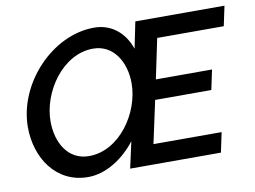

<svg xmlns="http://www.w3.org/2000/svg" viewBox="-77 -828 1254 946"><g transform="rotate(-10 549.5 -355.0)"><path d="M41 -288C41 -135 131 5 292 5C382 5 471 -54 531 -132L502 0H956L977 -99H636L682 -312H963L984 -411H703L745 -611H1078L1099 -710H653L626 -578C600 -655 539 -715 447 -715C236 -715 41 -505 41 -288ZM582 -413C582 -266 467 -96 314 -96C210 -96 156 -189 156 -297C156 -445 272 -614 424 -614C526 -614 582 -520 582 -413Z"/></g></svg>

Font: FIGSv2-sans-serif SmBold Italic
Style: Regular
Weight: 600
Italic angle: -12°
Designer: Matt McInerney, Pablo Impallari, Rodrigo Fuenzalida
Foundry: Matt McInerney, Pablo Impallari, Rodrigo Fuenzalida
Version: Version 4.020;hotconv 1.0.109;makeotfexe 2.5.65596